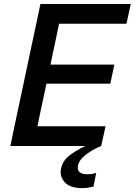

<svg xmlns="http://www.w3.org/2000/svg" viewBox="-20 -733 676 964"><path d="M32 0Q44 -58 55.5 -112.8Q67 -167.5 81.5 -234.5L132 -472.5Q146.5 -541 158.5 -597Q170 -652.5 183 -713H636.5L615 -614H276.5Q269 -577 261 -539Q253 -501 243.5 -457.5L233.5 -408.5H554L534 -313H213L200.5 -253Q191 -210 183.2 -172.8Q175.5 -135.5 168 -99H510L488 0ZM393.5 211.5Q331.5 211.5 305 182Q284.5 159.5 284.5 131Q284.5 122.5 286.5 113.5Q294.5 75 326 49.8Q357.5 24.5 409.5 -0.5L414.5 -22.5L470.5 -28.5L488 0Q443.5 18.5 410.2 44.2Q377 70 371.5 98.5Q370.5 104 370.5 109Q370.5 123 379.5 131Q392 142 417 142Q431.5 142 444 139.8Q456.5 137.5 463 135L449.5 203.5Q439 206.5 424 209Q409 211.5 393.5 211.5Z"/></svg>

Font: Heraclito Medium
Style: Italic
Weight: 500
Italic angle: -12°
Designer: Kostas Bartsokas (font) & Cristiano Sobral (main changes)
Foundry: Kostas Bartsokas (font) & Cristiano Sobral (main changes)
Version: Version 1.00;July 8, 2020;FontCreator 13.0.0.2655 64-bit